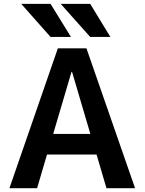

<svg xmlns="http://www.w3.org/2000/svg" viewBox="-20 -983 755 1003"><path d="M29.3 0 282.2 -730.5H431.6L685.5 0H536.1L484.4 -175.8H225.6L173.8 0ZM90.8 -962.9H244.1L350.6 -790H244.1ZM257.8 -283.2H452.1L356.4 -607.4H353.5ZM296.9 -962.9H451.2L556.6 -790H451.2Z"/></svg>

Font: GenEi M Gothic v2 Bold
Style: Regular
Weight: 700
Version: Version 2.0